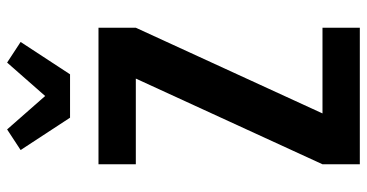

<svg xmlns="http://www.w3.org/2000/svg" viewBox="-266 -766 1032 540"><g transform="rotate(-90 250.0 -496.0)"><path d="M58 0V-105L299 -630H58V-735H442V-630L201 -105H442V0ZM189 -815 98 -954 156 -992 250 -885 344 -992 402 -954 311 -815Z"/></g></svg>

Font: Iosevka Extrabold
Style: Regular
Weight: 800
Monospace: yes
Designer: Belleve Invis
Foundry: Belleve Invis
Version: Version 32.5.0; ttfautohint (v1.8.4)